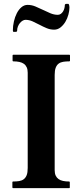

<svg xmlns="http://www.w3.org/2000/svg" viewBox="-20 -971 425 991"><path d="M262.2 -92.8Q262.2 -76.2 267.3 -64.9Q272.5 -53.7 282 -46.9Q291.5 -40 305.4 -37.1Q319.3 -34.2 336.4 -34.2Q340.3 -34.2 340.3 -30.3V-3.9Q340.3 -2.4 339.8 -1.2Q339.4 0 336.4 0H47.9Q45.4 0 44.7 -1.5Q43.9 -2.9 43.9 -3.9V-30.3Q43.9 -31.2 44.7 -32.7Q45.4 -34.2 47.9 -34.2Q64.9 -34.2 78.9 -36.4Q92.8 -38.6 102.5 -45.9Q112.3 -53.2 117.7 -66.9Q123 -80.6 123 -104V-595.7Q123 -612.3 117.9 -623.5Q112.8 -634.8 103.3 -641.6Q93.8 -648.4 79.8 -651.4Q65.9 -654.3 48.8 -654.3Q44.9 -654.3 44.9 -658.2V-684.6Q44.9 -688.5 48.8 -688.5H337.4Q339.8 -688.5 340.6 -687Q341.3 -685.5 341.3 -684.6V-658.2Q341.3 -657.2 340.6 -655.8Q339.8 -654.3 337.4 -654.3Q320.3 -654.3 306.4 -652.1Q292.5 -649.9 282.7 -642.6Q272.9 -635.3 267.6 -621.6Q262.2 -607.9 262.2 -584.5V-92.8ZM331.5 -951.2Q334 -951.2 335.2 -948.7Q336.4 -946.3 337.2 -943.1Q337.9 -939.9 338.1 -936.5Q338.4 -933.1 338.4 -931.2Q338.4 -915 333 -895.3Q327.6 -875.5 317.4 -858.4Q307.1 -841.3 292.5 -829.6Q277.8 -817.9 259.3 -817.9Q239.3 -817.9 220.7 -825.7Q202.1 -833.5 184.3 -843Q166.5 -852.5 148.4 -860.6Q130.4 -868.7 111.3 -868.7Q104.5 -868.7 96.9 -864.3Q89.4 -859.9 83 -852.3Q76.7 -844.7 72.5 -834.5Q68.4 -824.2 68.4 -812.5Q68.4 -808.6 65.9 -807.6Q63.5 -806.6 60.5 -806.6H50.3Q46.4 -806.6 46.4 -814.5Q46.4 -836.9 51.8 -860.4Q57.1 -883.8 66.9 -902.8Q76.7 -921.9 90.8 -933.8Q105 -945.8 122.6 -945.8Q143.1 -945.8 162.6 -937.7Q182.1 -929.7 201.4 -920.2Q220.7 -910.6 240 -902.6Q259.3 -894.5 278.3 -894.5Q287.1 -894.5 293.9 -899.4Q300.8 -904.3 305.4 -911.9Q310.1 -919.4 312.3 -928.2Q314.5 -937 314.5 -944.3Q314.5 -947.3 316.9 -949.2Q319.3 -951.2 322.3 -951.2Z"/></svg>

Font: Cardo
Style: Bold
Weight: 700
Designer: David J. Perry
Foundry: David J. Perry
Version: Version 1.0011